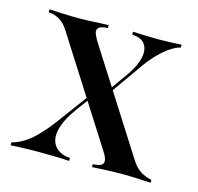

<svg xmlns="http://www.w3.org/2000/svg" viewBox="-71 -489 581 564"><g transform="rotate(15 220.0 -207.5)"><path d="M254 0V-8.9Q275.8 -9.7 281.9 -16.1Q287.9 -22.6 284.7 -33.1Q281.5 -43.5 274.2 -54L76.6 -364.5Q66.1 -381.5 56.5 -389.5Q46.8 -397.6 36.3 -401.6Q25.8 -405.6 13.7 -406.5V-415.3Q28.2 -414.5 54 -413.3Q79.8 -412.1 104 -412.1Q120.2 -412.1 136.7 -412.9Q153.2 -413.7 168.1 -414.5Q183.1 -415.3 193.5 -415.3V-406.5Q172.6 -405.6 166.1 -399.2Q159.7 -392.7 162.9 -383.1Q166.1 -373.4 173.4 -361.3L371 -50.8Q383.1 -31.5 398.8 -21.8Q414.5 -12.1 432.3 -8.9V0Q419.4 -0.8 394.8 -2Q370.2 -3.2 346.8 -3.2Q322.6 -3.2 296.4 -2Q270.2 -0.8 254 0ZM6.5 0V-8.9Q23.4 -12.9 41.1 -23.4Q58.9 -33.9 77 -52Q95.2 -70.2 112.9 -92.7L197.6 -207.3L203.2 -201.6L165.3 -150Q141.9 -117.7 133.5 -92.7Q125 -67.7 129 -49.6Q133.1 -31.5 147.6 -21Q162.1 -10.5 184.7 -8.9V0Q166.1 -1.6 137.1 -2Q108.1 -2.4 82.3 -2.4Q69.4 -2.4 57.3 -2Q45.2 -1.6 33.1 -1.2Q21 -0.8 6.5 0ZM241.9 -216.1 236.3 -222.6 286.3 -292.7Q307.3 -323.4 312.5 -348.4Q317.7 -373.4 306.9 -389.1Q296 -404.8 267.7 -406.5V-415.3Q281.5 -414.5 294.4 -414.1Q307.3 -413.7 320.2 -413.3Q333.1 -412.9 347.6 -412.9Q366.1 -412.9 382.3 -413.7Q398.4 -414.5 415.3 -415.3V-406.5Q402.4 -404 385.9 -393.1Q369.4 -382.3 352.8 -365.7Q336.3 -349.2 321 -328.2Z"/></g></svg>

Font: Playfair 144pt SemiCondensed Medium
Style: Regular
Weight: 500
Width: 4
Designer: Claus Eggers Sørensen
Foundry: Claus Eggers Sørensen
Version: Version 2.203